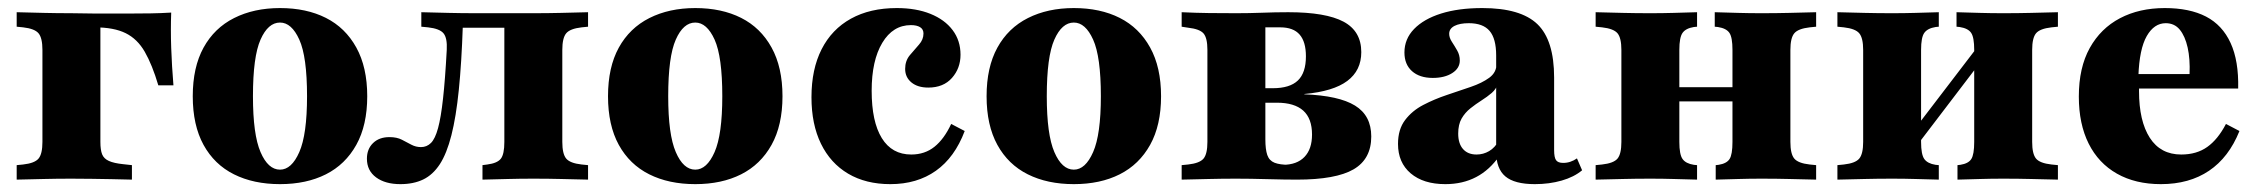

<svg xmlns="http://www.w3.org/2000/svg" viewBox="-20 -450 5658 481"><path d="M86.3 -209.7V-325Q86.3 -354.8 76.6 -366.5Q66.9 -378.2 37.9 -381.5L21.8 -383.1V-419.4Q58.1 -418.5 90.3 -417.7Q122.6 -416.9 158.9 -416.9L231.5 -412.9V-209.7ZM158.9 -381.5V-416.9L216.9 -416.1H306.5Q331.5 -416.1 357.3 -416.5Q383.1 -416.9 408.9 -418.5Q407.3 -375.8 408.9 -330.2Q410.5 -284.7 414.5 -236.3H376.6Q361.3 -287.9 342.7 -320.2Q324.2 -352.4 294.8 -366.9Q265.3 -381.5 216.9 -381.5ZM158.9 -2.4Q122.6 -2.4 90.3 -1.6Q58.1 -0.8 21.8 0V-36.3L37.9 -37.9Q66.9 -41.1 76.6 -52.8Q86.3 -64.5 86.3 -94.4V-209.7H231.5V-94.4Q231.5 -74.2 235.9 -63.3Q240.3 -52.4 252.8 -46.8Q265.3 -41.1 288.7 -38.7L310.5 -36.3V0Q283.9 -0.8 259.3 -1.2Q234.7 -1.6 210.1 -2Q185.5 -2.4 158.9 -2.4Z M681.5 11.3Q615.3 11.3 566.1 -13.3Q516.9 -37.9 489.9 -87.1Q462.9 -136.3 462.9 -208.9Q462.9 -281.5 489.9 -330.6Q516.9 -379.8 566.5 -404.8Q616.1 -429.8 681.5 -429.8Q747.6 -429.8 796.4 -405.2Q845.2 -380.6 872.6 -331Q900 -281.5 900 -208.9Q900 -136.3 872.6 -87.1Q845.2 -37.9 796.4 -13.3Q747.6 11.3 681.5 11.3ZM681.5 -25Q710.5 -25 729.8 -69Q749.2 -112.9 749.2 -208.9Q749.2 -308.1 729.8 -350.8Q710.5 -393.5 681.5 -393.5Q651.6 -393.5 632.7 -350.8Q613.7 -308.1 613.7 -208.9Q613.7 -112.9 632.7 -69Q651.6 -25 681.5 -25Z M1316.1 -2.4Q1283.1 -2.4 1253.2 -1.6Q1223.4 -0.8 1188.7 0V-36.3L1200.8 -37.9Q1225.8 -41.1 1234.7 -52.4Q1243.5 -63.7 1243.5 -94.4V-209.7H1388.7V-94.4Q1388.7 -64.5 1398.4 -52.8Q1408.1 -41.1 1437.1 -37.9L1453.2 -36.3V0Q1416.9 -0.8 1385.1 -1.6Q1353.2 -2.4 1316.1 -2.4ZM983.1 11.3Q945.2 11.3 922.2 -5.6Q899.2 -22.6 899.2 -52.4Q899.2 -76.6 914.5 -91.5Q929.8 -106.5 955.6 -106.5Q974.2 -106.5 986.7 -100Q999.2 -93.5 1010.5 -87.5Q1021.8 -81.5 1034.7 -81.5Q1049.2 -81.5 1059.7 -91.9Q1070.2 -102.4 1077.4 -129Q1084.7 -155.6 1089.9 -203.2Q1095.2 -250.8 1099.2 -325Q1100.8 -354.8 1091.1 -366.5Q1081.5 -378.2 1052.4 -381.5L1035.5 -383.1V-419.4Q1072.6 -418.5 1104.4 -417.7Q1136.3 -416.9 1172.6 -416.9H1182.3H1316.1Q1353.2 -416.9 1385.1 -417.7Q1416.9 -418.5 1453.2 -419.4V-383.1L1437.1 -381.5Q1408.1 -378.2 1398.4 -366.5Q1388.7 -354.8 1388.7 -325V-209.7H1243.5V-386.3L1250.8 -380.6H1134.7L1139.5 -386.3Q1136.3 -291.9 1129.4 -224.6Q1122.6 -157.3 1110.9 -111.3Q1099.2 -65.3 1081.9 -38.7Q1064.5 -12.1 1040.3 -0.4Q1016.1 11.3 983.1 11.3Z M1721.8 11.3Q1655.6 11.3 1606.5 -13.3Q1557.3 -37.9 1530.2 -87.1Q1503.2 -136.3 1503.2 -208.9Q1503.2 -281.5 1530.2 -330.6Q1557.3 -379.8 1606.9 -404.8Q1656.5 -429.8 1721.8 -429.8Q1787.9 -429.8 1836.7 -405.2Q1885.5 -380.6 1912.9 -331Q1940.3 -281.5 1940.3 -208.9Q1940.3 -136.3 1912.9 -87.1Q1885.5 -37.9 1836.7 -13.3Q1787.9 11.3 1721.8 11.3ZM1721.8 -25Q1750.8 -25 1770.2 -69Q1789.5 -112.9 1789.5 -208.9Q1789.5 -308.1 1770.2 -350.8Q1750.8 -393.5 1721.8 -393.5Q1691.9 -393.5 1673 -350.8Q1654 -308.1 1654 -208.9Q1654 -112.9 1673 -69Q1691.9 -25 1721.8 -25Z M2210.5 11.3Q2149.2 11.3 2104.8 -14.9Q2060.5 -41.1 2036.7 -89.9Q2012.9 -138.7 2012.9 -206.5Q2012.9 -276.6 2038.3 -326.6Q2063.7 -376.6 2111.7 -403.2Q2159.7 -429.8 2226.6 -429.8Q2275 -429.8 2310.9 -415.3Q2346.8 -400.8 2366.5 -374.6Q2386.3 -348.4 2386.3 -312.9Q2386.3 -279 2364.9 -254.8Q2343.5 -230.6 2305.6 -230.6Q2279 -230.6 2263.3 -243.5Q2247.6 -256.5 2247.6 -277.4Q2247.6 -297.6 2259.3 -311.7Q2271 -325.8 2282.3 -338.3Q2293.5 -350.8 2293.5 -366.1Q2293.5 -376.6 2285.1 -381.9Q2276.6 -387.1 2262.1 -387.1Q2216.9 -387.1 2190.3 -342.7Q2163.7 -298.4 2163.7 -222.6Q2163.7 -145.2 2189.1 -104Q2214.5 -62.9 2262.9 -62.9Q2296.8 -62.9 2321 -82.3Q2345.2 -101.6 2362.9 -139.5L2396.8 -121.8Q2371.8 -55.6 2324.6 -22.2Q2277.4 11.3 2210.5 11.3Z M2670.2 11.3Q2604 11.3 2554.8 -13.3Q2505.6 -37.9 2478.6 -87.1Q2451.6 -136.3 2451.6 -208.9Q2451.6 -281.5 2478.6 -330.6Q2505.6 -379.8 2555.2 -404.8Q2604.8 -429.8 2670.2 -429.8Q2736.3 -429.8 2785.1 -405.2Q2833.9 -380.6 2861.3 -331Q2888.7 -281.5 2888.7 -208.9Q2888.7 -136.3 2861.3 -87.1Q2833.9 -37.9 2785.1 -13.3Q2736.3 11.3 2670.2 11.3ZM2670.2 -25Q2699.2 -25 2718.5 -69Q2737.9 -112.9 2737.9 -208.9Q2737.9 -308.1 2718.5 -350.8Q2699.2 -393.5 2670.2 -393.5Q2640.3 -393.5 2621.4 -350.8Q2602.4 -308.1 2602.4 -208.9Q2602.4 -112.9 2621.4 -69Q2640.3 -25 2670.2 -25Z M3077.4 -2.4Q3041.1 -2.4 3009.3 -1.6Q2977.4 -0.8 2940.3 0V-36.3L2956.5 -37.9Q2985.5 -41.1 2995.2 -52.8Q3004.8 -64.5 3004.8 -94.4V-325Q3004.8 -354.8 2995.2 -366.1Q2985.5 -377.4 2956.5 -380.6L2940.3 -383.1V-419.4Q2976.6 -417.7 3008.9 -417.3Q3041.1 -416.9 3077.4 -416.9Q3108.9 -416.9 3141.5 -418.1Q3174.2 -419.4 3207.3 -419.4Q3301.6 -419.4 3346 -395.6Q3390.3 -371.8 3390.3 -319.4Q3390.3 -273.4 3355.2 -247.2Q3320.2 -221 3247.6 -214.5V-213.7Q3333.9 -210.5 3374.6 -185.5Q3415.3 -160.5 3415.3 -108.1Q3415.3 -51.6 3371 -25.8Q3326.6 0 3229 0Q3198.4 0 3155.2 -1.2Q3112.1 -2.4 3077.4 -2.4ZM3150 -100.8Q3150 -75.8 3154.8 -61.7Q3159.7 -47.6 3173 -42.3Q3186.3 -37.1 3209.7 -37.1H3193.5Q3229 -37.1 3248 -56.9Q3266.9 -76.6 3266.9 -112.9Q3266.9 -153.2 3244.8 -173Q3222.6 -192.7 3179 -192.7H3121V-229H3168.5Q3211.3 -229 3231.5 -248.4Q3251.6 -267.7 3251.6 -308.9Q3251.6 -345.2 3235.9 -363.3Q3220.2 -381.5 3187.1 -381.5H3144.4L3150 -387.1Z M3728.2 -209.7V-311.3Q3728.2 -353.2 3711.7 -372.6Q3695.2 -391.9 3659.7 -391.9Q3637.1 -391.9 3623.8 -385.1Q3610.5 -378.2 3610.5 -365.3Q3610.5 -355.6 3617.3 -345.2Q3624.2 -334.7 3630.6 -323.4Q3637.1 -312.1 3637.1 -298.4Q3637.1 -279 3618.1 -266.9Q3599.2 -254.8 3569.4 -254.8Q3536.3 -254.8 3517.3 -271.8Q3498.4 -288.7 3498.4 -318.5Q3498.4 -352.4 3522.6 -377.4Q3546.8 -402.4 3590.3 -416.1Q3633.9 -429.8 3693.5 -429.8Q3789.5 -429.8 3831.5 -389.5Q3873.4 -349.2 3873.4 -255.6V-209.7ZM3600.8 11.3Q3546 11.3 3514.1 -15.7Q3482.3 -42.7 3482.3 -89.5Q3482.3 -125.8 3500 -149.2Q3517.7 -172.6 3545.6 -187.1Q3573.4 -201.6 3604.8 -212.1Q3636.3 -222.6 3664.5 -232.3Q3692.7 -241.9 3710.9 -255.2Q3729 -268.5 3729 -289.5L3733.1 -242.7Q3729 -227.4 3717.3 -217.3Q3705.6 -207.3 3691.5 -198.4Q3677.4 -189.5 3663.7 -178.6Q3650 -167.7 3641.5 -152.8Q3633.1 -137.9 3633.1 -115.3Q3633.1 -90.3 3645.2 -76.6Q3657.3 -62.9 3679 -62.9Q3696 -62.9 3710.5 -71.4Q3725 -79.8 3735.5 -98.4L3737.1 -60.5Q3712.1 -24.2 3678.2 -6.5Q3644.4 11.3 3600.8 11.3ZM3873.4 -74.2Q3873.4 -55.6 3878.2 -48.8Q3883.1 -41.9 3896 -41.9Q3905.6 -41.9 3914.1 -44.8Q3922.6 -47.6 3930.6 -53.2L3943.5 -23.4Q3923.4 -6.5 3892.3 2.4Q3861.3 11.3 3825 11.3Q3774.2 11.3 3751.2 -8.1Q3728.2 -27.4 3728.2 -70.2V-209.7H3873.4Z M4392.7 -2.4Q4362.9 -2.4 4336.3 -1.6Q4309.7 -0.8 4278.2 0V-36.3L4285.5 -37.1Q4305.6 -40.3 4312.9 -51.6Q4320.2 -62.9 4320.2 -94.4V-209.7H4465.3V-94.4Q4465.3 -64.5 4475 -52.8Q4484.7 -41.1 4513.7 -37.9L4529.8 -36.3V0Q4493.5 -0.8 4461.7 -1.6Q4429.8 -2.4 4392.7 -2.4ZM4114.5 -2.4Q4078.2 -2.4 4046 -1.6Q4013.7 -0.8 3977.4 0V-36.3L3993.5 -37.9Q4022.6 -41.1 4032.3 -52.8Q4041.9 -64.5 4041.9 -94.4V-325Q4041.9 -354.8 4032.3 -366.5Q4022.6 -378.2 3993.5 -381.5L3977.4 -383.1V-419.4Q4013.7 -418.5 4046 -417.7Q4078.2 -416.9 4114.5 -416.9Q4145.2 -416.9 4172.2 -417.7Q4199.2 -418.5 4231.5 -419.4V-383.1L4223.4 -382.3Q4203.2 -379 4195.2 -367.7Q4187.1 -356.5 4187.1 -325V-94.4Q4187.1 -62.9 4195.2 -51.6Q4203.2 -40.3 4223.4 -37.1L4231.5 -36.3V0Q4199.2 -0.8 4172.2 -1.6Q4145.2 -2.4 4114.5 -2.4ZM4320.2 -209.7V-325Q4320.2 -356.5 4312.5 -367.7Q4304.8 -379 4283.9 -382.3L4275.8 -383.1V-419.4Q4308.1 -418.5 4335.1 -417.7Q4362.1 -416.9 4392.7 -416.9Q4429.8 -416.9 4461.7 -417.7Q4493.5 -418.5 4529.8 -419.4V-383.1L4513.7 -381.5Q4484.7 -378.2 4475 -366.5Q4465.3 -354.8 4465.3 -325V-209.7ZM4129 -196V-231.5H4378.2V-196Z M4998.4 -2.4Q4968.5 -2.4 4941.9 -1.6Q4915.3 -0.8 4883.9 0V-36.3L4891.1 -37.1Q4911.3 -40.3 4918.5 -51.6Q4925.8 -62.9 4925.8 -94.4V-209.7H5071V-94.4Q5071 -64.5 5080.6 -52.8Q5090.3 -41.1 5119.4 -37.9L5135.5 -36.3V0Q5099.2 -0.8 5067.3 -1.6Q5035.5 -2.4 4998.4 -2.4ZM4720.2 -2.4Q4683.9 -2.4 4651.6 -1.6Q4619.4 -0.8 4583.1 0V-36.3L4599.2 -37.9Q4628.2 -41.1 4637.9 -52.8Q4647.6 -64.5 4647.6 -94.4V-325Q4647.6 -354.8 4637.9 -366.5Q4628.2 -378.2 4599.2 -381.5L4583.1 -383.1V-419.4Q4619.4 -418.5 4651.6 -417.7Q4683.9 -416.9 4720.2 -416.9Q4750.8 -416.9 4777.8 -417.7Q4804.8 -418.5 4837.1 -419.4V-383.1L4829 -382.3Q4808.9 -379 4800.8 -367.7Q4792.7 -356.5 4792.7 -325V-94.4Q4792.7 -62.9 4800.8 -51.6Q4808.9 -40.3 4829 -37.1L4837.1 -36.3V0Q4804.8 -0.8 4777.8 -1.6Q4750.8 -2.4 4720.2 -2.4ZM4925.8 -209.7V-325Q4925.8 -356.5 4918.1 -367.7Q4910.5 -379 4889.5 -382.3L4881.5 -383.1V-419.4Q4913.7 -418.5 4940.7 -417.7Q4967.7 -416.9 4998.4 -416.9Q5035.5 -416.9 5067.3 -417.7Q5099.2 -418.5 5135.5 -419.4V-383.1L5119.4 -381.5Q5090.3 -378.2 5080.6 -366.5Q5071 -354.8 5071 -325V-209.7ZM4743.5 -34.7 4742.7 -82.3 4973.4 -383.9V-336.3Z M5393.5 11.3Q5329.8 11.3 5283.5 -14.9Q5237.1 -41.1 5212.5 -90.3Q5187.9 -139.5 5187.9 -208.1Q5187.9 -280.6 5215.3 -329.8Q5242.7 -379 5291.1 -404.4Q5339.5 -429.8 5403.2 -429.8Q5465.3 -429.8 5506.5 -408.5Q5547.6 -387.1 5568.1 -342.3Q5588.7 -297.6 5587.1 -228.2H5294.4L5292.7 -264.5H5465.3Q5466.9 -302.4 5460.5 -331Q5454 -359.7 5440.7 -375.8Q5427.4 -391.9 5405.6 -391.9Q5376.6 -391.9 5358.1 -359.7Q5339.5 -327.4 5337.1 -258.9L5339.5 -254Q5338.7 -247.6 5338.7 -240.7Q5338.7 -233.9 5338.7 -221.8Q5338.7 -146.8 5365.7 -104.8Q5392.7 -62.9 5444.4 -62.9Q5483.1 -62.9 5509.7 -81.9Q5536.3 -100.8 5556.5 -139.5L5590.3 -121.8Q5563.7 -55.6 5514.1 -22.2Q5464.5 11.3 5393.5 11.3Z"/></svg>

Font: Playfair 9pt Black
Style: Regular
Weight: 900
Designer: Claus Eggers Sørensen
Foundry: Claus Eggers Sørensen
Version: Version 2.203